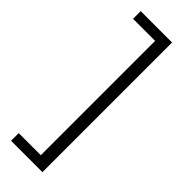

<svg xmlns="http://www.w3.org/2000/svg" viewBox="-265 -694 833 833"><g transform="rotate(45 151.0 -278.0)"><path d="M221 120H28.5V73H164V-628.5H28.5V-675.5H221Z"/></g></svg>

Font: Anek Telugu Light
Style: Regular
Weight: 300
Version: Version 1.003